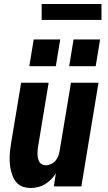

<svg xmlns="http://www.w3.org/2000/svg" viewBox="-20 -935 540 963"><path d="M134 8Q115 8 97.5 2.5Q80 -3 67.5 -15Q55 -27 47.5 -43Q40 -59 35.5 -76.5Q31 -94 29.5 -112.5Q28 -131 28.5 -149.5Q29 -168 31.5 -187Q34 -206 37 -225L86 -520H224L172 -206Q170 -195 169 -184.5Q168 -174 168 -163.5Q168 -153 170 -143Q172 -133 176.5 -124.5Q181 -116 190 -111Q199 -106 210 -106Q223 -106 236 -112Q249 -118 258 -128.5Q267 -139 272 -152Q277 -165 279 -178L336 -520H474L388 0H250L260 -65Q250 -49 236 -35Q222 -21 205.5 -11Q189 -1 170.5 3.5Q152 8 134 8ZM460 -603H327L349 -737H482ZM260 -603H127L149 -737H282ZM189 -835V-915H489V-835Z"/></svg>

Font: Iosevka SS04 Heavy
Style: Italic
Weight: 900
Italic angle: -9°
Monospace: yes
Designer: Belleve Invis
Foundry: Belleve Invis
Version: Version 19.0.0; ttfautohint (v1.8.4)